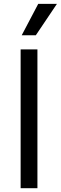

<svg xmlns="http://www.w3.org/2000/svg" viewBox="-20 -986 318 1006"><path d="M176.1 -727.3V0H88.1V-727.3ZM93.7 -801.1 180.4 -965.9H278.4L167.6 -801.1Z"/></svg>

Font: InterMG
Style: Regular
Weight: 400
Designer: Rasmus Andersson
Foundry: rsms
Version: Version 3.019;December 26, 2023;FontCreator 15.0.0.2955 64-b